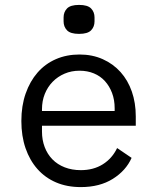

<svg xmlns="http://www.w3.org/2000/svg" viewBox="-20 -750 640 782"><path d="M302 -612Q267 -612 253 -626.5Q239 -641 239 -663V-679Q239 -701 253 -715.5Q267 -730 302 -730Q337 -730 351 -715.5Q365 -701 365 -679V-663Q365 -641 351 -626.5Q337 -612 302 -612ZM309 12Q253 12 208.5 -7Q164 -26 132.5 -61.5Q101 -97 84 -146.5Q67 -196 67 -257Q67 -319 84.5 -369Q102 -419 133 -454.5Q164 -490 207.5 -509Q251 -528 304 -528Q356 -528 398.5 -509Q441 -490 471 -456.5Q501 -423 517 -377Q533 -331 533 -276V-238H151V-214Q151 -180 162 -151Q173 -122 193.5 -101Q214 -80 243.5 -68.5Q273 -57 309 -57Q361 -57 399 -81Q437 -105 457 -147L516 -107Q493 -55 439.5 -21.5Q386 12 309 12ZM304 -462Q271 -462 243 -450Q215 -438 194.5 -417Q174 -396 162.5 -367.5Q151 -339 151 -305V-298H447V-309Q447 -343 436.5 -371Q426 -399 407.5 -419.5Q389 -440 362.5 -451Q336 -462 304 -462Z"/></svg>

Font: PlemolJP35 Console
Style: Regular
Weight: 400
Version: v2.0.3; ttfautohint (v1.8.4.7-5d5b-dirty) -l 6 -r 45 -G 200 